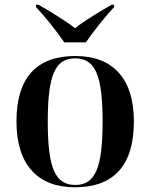

<svg xmlns="http://www.w3.org/2000/svg" viewBox="-20 -786 639 816"><path d="M253 -606H345C376 -651 427 -716 465 -756V-766H455C414 -743 341 -700 299 -666C256 -700 184 -743 143 -766H133V-756C171 -716 223 -651 253 -606ZM298 10C463 10 549 -82 549 -270C549 -457 455 -548 301 -548C136 -548 50 -457 50 -270C50 -82 144 10 298 10ZM300 0C214 0 183 -72 183 -270C183 -466 214 -538 299 -538C385 -538 416 -466 416 -270C416 -72 385 0 300 0Z"/></svg>

Font: Noto Serif Display SemiBold
Style: Regular
Weight: 600
Designer: Monotype Design Team
Foundry: Monotype Imaging Inc.
Version: Version 2.009